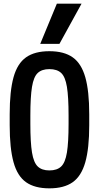

<svg xmlns="http://www.w3.org/2000/svg" viewBox="-20 -1020 540 1050"><path d="M250 10Q170 10 122.5 -23.5Q75 -57 54 -133Q33 -209 33 -335V-395Q33 -522 54 -597.5Q75 -673 122.5 -706.5Q170 -740 250 -740Q330 -740 377.5 -706.5Q425 -673 446.5 -597.5Q468 -522 468 -395V-335Q468 -209 446.5 -133Q425 -57 377.5 -23.5Q330 10 250 10ZM250 -88Q292 -88 314.5 -109.5Q337 -131 346 -186Q355 -241 355 -343V-388Q355 -490 346 -545Q337 -600 314.5 -621Q292 -642 250 -642Q209 -642 186.5 -621Q164 -600 155 -545Q146 -490 146 -388V-343Q146 -241 155 -186Q164 -131 186.5 -109.5Q209 -88 250 -88ZM305 -780H200L291 -1000H426Z"/></svg>

Font: M PLUS Code Latin Medium
Style: Regular
Weight: 500
Designer: Coji Morishita
Foundry: UNDERFOREST DESIGN
Version: Version 1.002; ttfautohint (v1.8.3)